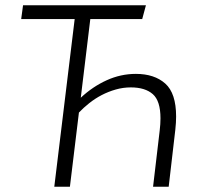

<svg xmlns="http://www.w3.org/2000/svg" viewBox="-20 -705 744 725"><path d="M185 0 262 -633H60L67 -685H531L517 -633H321L285 -336Q330 -378 383 -402Q436 -426 493 -426Q563 -426 604 -389.5Q645 -353 645 -265Q645 -242 642 -215L617 0H558L583 -212Q586 -237 586 -258Q586 -324 557 -349.5Q528 -375 474 -375Q445 -375 417 -367Q389 -359 364 -346Q339 -333 317 -315.5Q295 -298 278 -280L244 0Z"/></svg>

Font: Glekhifnjqigglhiwekvrgaqftz
Style: Regular
Weight: 300
Italic angle: -8°
Designer: Carrois Corporate & Edenspiekermann
Foundry: Carrois Corporate GbR & Edenspiekermann AG
Version: Version 2.001